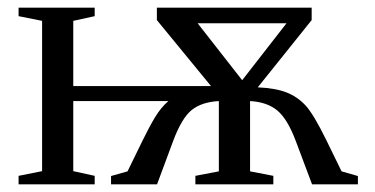

<svg xmlns="http://www.w3.org/2000/svg" viewBox="-20 -479 975 499"><path d="M910.2 0H791L749 -111.8Q727.5 -169.4 700.9 -191.7Q674.3 -213.9 629.9 -216.3V-33.7L690.4 -22V0H487.8V-22L548.8 -33.7V-216.3Q503.9 -213.9 478 -192.9Q452.1 -171.9 429.7 -111.8L388.2 0H268.6V-21.5L311.5 -33.7L350.6 -113.8Q367.7 -148.9 382.8 -174.1Q397.9 -199.2 417.5 -216.3H170.4V-34.2L226.1 -22V0H28.3V-22L89.4 -34.2V-424.8L28.3 -437V-459H226.1V-437L170.4 -424.8V-255.4H528.3L387.7 -426.8V-459H790V-426.8L649.9 -252Q695.8 -250 724.6 -238.8Q753.4 -227.5 774.4 -204.6Q795.4 -181.6 828.6 -113.8L867.7 -33.7L910.2 -21.5ZM609.4 -270.5 724.6 -418.5H493.7Z"/></svg>

Font: Times New Roman
Style: Regular
Weight: 400
Designer: Steve Matteson
Foundry: Ascender Corporation
Version: Version 2.00.3